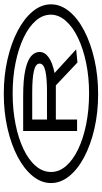

<svg xmlns="http://www.w3.org/2000/svg" viewBox="224 -794 551 1040"><g transform="rotate(-90 500.0 -274.5)"><path d="M510 -19Q410 -19 323 -39Q236 -59 169.5 -94Q103 -129 65.5 -175.5Q28 -222 28 -274Q28 -327 66 -373.5Q104 -420 170.5 -455Q237 -490 324.5 -510Q412 -530 512 -530Q610 -530 697.5 -510Q785 -490 852 -455Q919 -420 957.5 -373.5Q996 -327 996 -274Q996 -222 958 -175.5Q920 -129 852.5 -94Q785 -59 697 -39Q609 -19 510 -19ZM514 -68Q602 -68 679 -84Q756 -100 814.5 -128Q873 -156 906.5 -194Q940 -232 940 -275Q940 -319 907.5 -356.5Q875 -394 816.5 -422Q758 -450 680.5 -466Q603 -482 514 -482Q425 -482 347.5 -466.5Q270 -451 211.5 -423Q153 -395 120.5 -357Q88 -319 88 -274Q88 -230 120.5 -192.5Q153 -155 211.5 -127Q270 -99 347.5 -83.5Q425 -68 514 -68ZM681 -131 557 -248H372V-133H310V-425H498Q590 -425 642.5 -413Q695 -401 716.5 -381Q738 -361 738 -336Q738 -308 709 -287Q680 -266 624 -255L752 -138ZM372 -296H526Q597 -296 636 -305Q675 -314 675 -336Q675 -358 634.5 -367Q594 -376 520 -376H372Z"/></g></svg>

Font: Inconsolata UltraExpanded
Style: Regular
Weight: 400
Width: 9
Monospace: yes
Designer: Raph Levien, Cyreal, Brenton Simpson
Foundry: Raph Levien, Cyreal, Google
Version: Version 3.000; ttfautohint (v1.8.2.53-6de2)